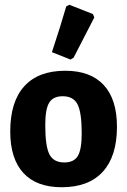

<svg xmlns="http://www.w3.org/2000/svg" viewBox="-20 -775 534 806"><path d="M258 -748 271 -755 370 -716 376 -702Q359 -668 289 -533L276 -525L198 -556Q236 -671 258 -748ZM254 -478Q360 -478 415.5 -418Q471 -358 471 -243Q471 -119 411.5 -54Q352 11 239 11Q133 11 78 -49Q23 -109 23 -223Q23 -348 82 -413Q141 -478 254 -478ZM243 -371Q203 -371 186.5 -344Q170 -317 170 -250Q170 -161 187.5 -127Q205 -93 250 -93Q290 -93 306.5 -120Q323 -147 323 -215Q323 -303 305.5 -337Q288 -371 243 -371Z"/></svg>

Font: Alegreya Sans ExtraBold
Style: Regular
Weight: 800
Designer: Juan Pablo del Peral
Foundry: Huerta Tipografica
Version: Version 2.007